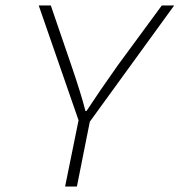

<svg xmlns="http://www.w3.org/2000/svg" viewBox="-20 -679 654 699"><path d="M217 0 266 -241 121 -659H165L240 -440Q276 -335 291 -275H295Q338 -341 408 -440L569 -659H614L307 -236L260 0Z"/></svg>

Font: TypoPRO Source Code Pro
Style: Italic
Weight: 300
Italic angle: -11°
Monospace: yes
Designer: Paul D. Hunt, Teo Tuominen
Foundry: Adobe Systems Incorporated
Version: Version 1.030;PS 1.0;hotconv 1.0.84;makeotf.lib2.5.63406